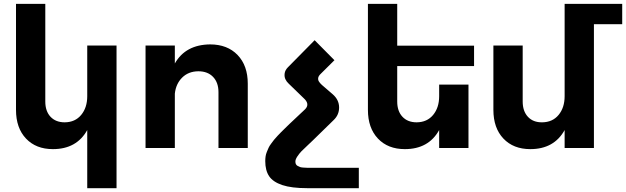

<svg xmlns="http://www.w3.org/2000/svg" viewBox="-20 -777 3287 1008"><path d="M438 -538.1H591.8V210.9H438V-94.2Q382.3 5.9 257.8 5.9Q168.9 5.9 116.5 -49.6Q64 -105 64 -200.2V-756.8H217.8V-244.1Q217.8 -193.4 245.1 -164.1Q272.5 -134.8 319.8 -134.8Q374.5 -135.3 406.2 -173.6Q438 -211.9 438 -272Z M1083 -543.9Q1173.8 -543.9 1227.3 -488.3Q1280.8 -432.6 1280.8 -337.9V0H1127V-293Q1127 -343.8 1098.6 -373.3Q1070.3 -402.8 1021 -402.8Q969.2 -402.3 936.3 -369.6Q903.3 -336.9 897.9 -285.2V0H744.1V-538.1H897.9V-443.8Q954.1 -542.5 1083 -543.9Z M1863.8 104H1611.8Q1598.1 104 1591.1 103.8Q1584 103.5 1572.8 102.8Q1561.5 102.1 1555.7 100.1Q1549.8 98.1 1543.2 94.5Q1536.6 90.8 1533.7 85.2Q1530.8 79.6 1530.8 71.8Q1530.3 60.5 1541 44.4Q1551.8 28.3 1563 16.8Q1574.2 5.4 1595.5 -14.4Q1616.7 -34.2 1623.5 -41L1731 -146Q1760.7 -173.8 1760.3 -213.6Q1759.8 -253.4 1726.6 -282.2L1669.9 -331.1Q1658.7 -341.3 1653.8 -349.9Q1648.9 -358.4 1650.6 -368.4Q1652.3 -378.4 1663.6 -389.2L1735.8 -460.9L1631.8 -565.9L1490.7 -422.9Q1476.6 -408.2 1474.4 -391.4Q1472.2 -374.5 1478.3 -361.3Q1484.4 -348.1 1495.6 -337.9L1573.7 -262.2Q1608.4 -231.4 1582.5 -204.1L1499.5 -126Q1494.6 -121.1 1478 -105Q1461.4 -88.9 1456.1 -83.5Q1450.7 -78.1 1437.3 -64Q1423.8 -49.8 1418.7 -43Q1413.6 -36.1 1403.8 -23.2Q1394 -10.3 1390.1 -1.2Q1386.2 7.8 1381.1 20Q1376 32.2 1374.3 44.2Q1372.6 56.2 1372.6 68.8Q1372.6 117.7 1392.8 147.9Q1413.1 178.2 1461.9 194.6Q1510.7 210.9 1592.8 210.9H1863.8Z M2468.8 -430.2H2065.4V-244.1Q2065.4 -193.4 2092.8 -164.1Q2120.1 -134.8 2167.5 -134.8Q2222.2 -135.3 2253.9 -173.6Q2285.6 -211.9 2285.6 -272V-333H2439.5V0H2285.6V-94.2Q2230 5.9 2105.5 5.9Q2016.6 5.9 1964.1 -49.6Q1911.6 -105 1911.6 -200.2V-756.8H2065.4V-537.1H2468.8Z M3246.6 -756.8V-649.9H3098.1V0H2944.3V-94.2Q2888.7 5.9 2764.2 5.9Q2675.3 5.9 2622.8 -49.6Q2570.3 -105 2570.3 -200.2V-538.1H2724.1V-244.1Q2724.1 -193.4 2751.5 -163.8Q2778.8 -134.3 2826.2 -134.8Q2880.9 -135.3 2912.6 -173.6Q2944.3 -211.9 2944.3 -272V-756.8Z"/></svg>

Font: Montserrat arm SemiBold
Style: Regular
Weight: 600
Designer: Julieta Ulanovsky
Foundry: Julieta Ulanovsky
Version: Version 6.000;PS 006.000;hotconv 1.0.88;makeotf.lib2.5.64775